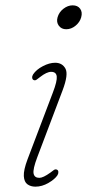

<svg xmlns="http://www.w3.org/2000/svg" viewBox="-20 -692 328 719"><path d="M228 -582.5Q210 -582.5 200.2 -595.8Q190.5 -609 195.5 -627Q201 -646.5 217.5 -659.2Q234 -672 252 -672Q271 -672 280.2 -659.2Q289.5 -646.5 284 -627Q279 -609 263 -595.8Q247 -582.5 228 -582.5ZM119.5 -103Q102.5 -58 105.8 -42Q109 -26 127.5 -26Q141.5 -26 168.5 -45.5Q175.5 -51 181.5 -55.2Q187.5 -59.5 193.5 -56.5Q198 -54.5 198.5 -48.2Q199 -42 195 -35.5Q185.5 -21 161.5 -7Q137.5 7 112.5 7Q95 7 82.8 -1.8Q70.5 -10.5 69.2 -32.8Q68 -55 83 -95L178 -345.5Q194.5 -388.5 192.5 -405.8Q190.5 -423 171.5 -423Q155 -423 130 -403.5Q123.5 -398.5 117.5 -394Q111.5 -389.5 105.5 -392.5Q101 -395 100.5 -401Q100 -407 104 -413.5Q116 -431.5 140.5 -444.2Q165 -457 186.5 -457Q213 -457 225 -435.2Q237 -413.5 214.5 -354Z"/></svg>

Font: Fraunces 9pt S100 Thin
Style: Italic
Weight: 100
Italic angle: -16°
Version: Version 1.000; ttfautohint (v1.8.3)